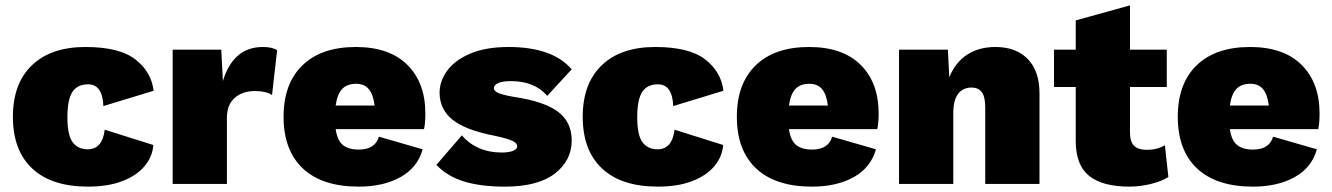

<svg xmlns="http://www.w3.org/2000/svg" viewBox="-20 -685 4961 715"><path d="M552 -347 365 -290Q362 -371 308 -371Q268 -371 249.5 -342.5Q231 -314 231 -248Q231 -182 250.5 -155.5Q270 -129 307 -129Q361 -129 370 -202L551 -145Q548 -102 518.5 -66.5Q489 -31 435.5 -10.5Q382 10 308 10Q172 10 100 -57.5Q28 -125 28 -250Q28 -374 99 -442Q170 -510 298 -510Q425 -510 484.5 -463.5Q544 -417 552 -347Z M1012 -498 993 -331Q984 -338 967 -342Q950 -346 930 -346Q883 -346 854 -320.5Q825 -295 825 -246V0H623V-500H804L810 -383Q828 -444 865 -477Q902 -510 959 -510Q994 -510 1012 -498Z M1559 -204H1230Q1236 -162 1257 -145Q1278 -128 1316 -128Q1377 -128 1391 -176L1554 -129Q1535 -61 1471.5 -25.5Q1408 10 1316 10Q1180 10 1108 -57.5Q1036 -125 1036 -250Q1036 -374 1106.5 -442Q1177 -510 1305 -510Q1430 -510 1497 -443.5Q1564 -377 1564 -262Q1564 -226 1559 -204ZM1230 -292H1375Q1370 -333 1353.5 -353Q1337 -373 1306 -373Q1273 -373 1254.5 -354Q1236 -335 1230 -292Z M1605 -71 1700 -181Q1726 -150 1764 -133.5Q1802 -117 1848 -117Q1874 -117 1890 -123Q1906 -129 1906 -141Q1906 -152 1888 -160.5Q1870 -169 1824 -179Q1714 -200 1665.5 -239Q1617 -278 1617 -340Q1617 -383 1645.5 -422Q1674 -461 1731.5 -485.5Q1789 -510 1874 -510Q2037 -510 2109 -427L2018 -328Q1971 -383 1882 -383Q1851 -383 1835 -375.5Q1819 -368 1819 -356Q1819 -346 1836.5 -338.5Q1854 -331 1895 -324Q2008 -307 2058.5 -268.5Q2109 -230 2109 -162Q2109 -87 2046 -38.5Q1983 10 1860 10Q1771 10 1708.5 -9Q1646 -28 1605 -71Z M2674 -347 2487 -290Q2484 -371 2430 -371Q2390 -371 2371.5 -342.5Q2353 -314 2353 -248Q2353 -182 2372.5 -155.5Q2392 -129 2429 -129Q2483 -129 2492 -202L2673 -145Q2670 -102 2640.5 -66.5Q2611 -31 2557.5 -10.5Q2504 10 2430 10Q2294 10 2222 -57.5Q2150 -125 2150 -250Q2150 -374 2221 -442Q2292 -510 2420 -510Q2547 -510 2606.5 -463.5Q2666 -417 2674 -347Z M3247 -204H2918Q2924 -162 2945 -145Q2966 -128 3004 -128Q3065 -128 3079 -176L3242 -129Q3223 -61 3159.5 -25.5Q3096 10 3004 10Q2868 10 2796 -57.5Q2724 -125 2724 -250Q2724 -374 2794.5 -442Q2865 -510 2993 -510Q3118 -510 3185 -443.5Q3252 -377 3252 -262Q3252 -226 3247 -204ZM2918 -292H3063Q3058 -333 3041.5 -353Q3025 -373 2994 -373Q2961 -373 2942.5 -354Q2924 -335 2918 -292Z M3851 -338V0H3649V-284Q3649 -325 3636 -342Q3623 -359 3598 -359Q3566 -359 3548 -335.5Q3530 -312 3530 -263V0H3328V-500H3510L3515 -397Q3537 -452 3581 -481Q3625 -510 3687 -510Q3764 -510 3807.5 -465Q3851 -420 3851 -338Z M4331 -26Q4307 -10 4266 0Q4225 10 4186 10Q4086 10 4036 -30Q3986 -70 3986 -160V-361H3905V-500H3986V-609L4188 -665V-500H4325V-361H4188V-192Q4188 -157 4203.5 -142Q4219 -127 4251 -127Q4289 -127 4318 -144Z M4889 -204H4560Q4566 -162 4587 -145Q4608 -128 4646 -128Q4707 -128 4721 -176L4884 -129Q4865 -61 4801.5 -25.5Q4738 10 4646 10Q4510 10 4438 -57.5Q4366 -125 4366 -250Q4366 -374 4436.5 -442Q4507 -510 4635 -510Q4760 -510 4827 -443.5Q4894 -377 4894 -262Q4894 -226 4889 -204ZM4560 -292H4705Q4700 -333 4683.5 -353Q4667 -373 4636 -373Q4603 -373 4584.5 -354Q4566 -335 4560 -292Z"/></svg>

Font: Work Sans ExtraBold
Style: Regular
Weight: 800
Designer: Wei Huang
Foundry: Wei Huang
Version: Version 1.500